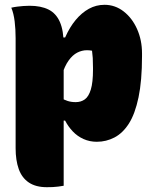

<svg xmlns="http://www.w3.org/2000/svg" viewBox="-20 -579 640 799"><path d="M27 -547Q40 -550 52.5 -551.5Q65 -553 77.5 -554Q90 -555 103 -555Q150 -555 181.5 -539.5Q213 -524 229 -488Q245 -452 245 -392Q245 -318 245 -244.5Q245 -171 245 -98Q245 -25 245 48Q245 121 245 194Q233 196 222 197.5Q211 199 199.5 199.5Q188 200 175 200Q129 200 100 180.5Q71 161 58 124.5Q45 88 45 38Q45 -19 45 -73Q45 -127 45 -182Q45 -237 45 -295.5Q45 -354 45 -420Q45 -457 41 -490Q37 -523 27 -547ZM415 -559Q459 -559 494.5 -531.5Q530 -504 550.5 -458Q571 -412 571 -357V-345Q571 -243 556.5 -174Q542 -105 516.5 -65Q491 -25 456.5 -7Q422 11 383 11Q353 11 327.5 -0.5Q302 -12 283 -32Q264 -52 251 -77H235V-171Q246 -164 261 -159Q276 -154 295 -154Q317 -154 333 -165.5Q349 -177 358 -206.5Q367 -236 367 -289V-297Q367 -321 366 -337.5Q365 -354 363 -368Q358 -369 352.5 -369.5Q347 -370 342 -370Q321 -370 301.5 -360Q282 -350 265.5 -327Q249 -304 237 -265V-423H251Q270 -466 295 -496Q320 -526 350 -542.5Q380 -559 415 -559Z"/></svg>

Font: Recursive Casual Black
Style: Regular
Weight: 900
Version: Version 1.047